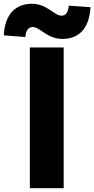

<svg xmlns="http://www.w3.org/2000/svg" viewBox="-72 -996 499 1016"><path d="M86 0H265V-745H86ZM259 -790C339 -790 400 -838 407 -958L292 -966C288 -925 273 -913 253 -913C216 -913 177 -976 97 -976C16 -976 -46 -927 -52 -809L62 -800C66 -841 82 -853 102 -853C139 -853 177 -790 259 -790Z"/></svg>

Font: Noto Sans HK Black
Style: Regular
Weight: 900
Designer: Ryoko NISHIZUKA 西塚涼子 (kana, bopomofo & ideographs); Paul D. Hunt (Latin, Greek & Cyrillic); Sandoll Communications 산돌커뮤니
Foundry: Adobe
Version: Version 2.004;hotconv 1.0.118;makeotfexe 2.5.65603